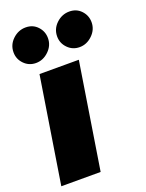

<svg xmlns="http://www.w3.org/2000/svg" viewBox="-141 -811 671 881"><g transform="rotate(-20 195.0 -370.5)"><path d="M2 0 84 -518H276L194 0ZM300 -571Q266 -571 242.5 -595Q219 -619 219 -652Q219 -689 246.5 -715Q274 -741 310 -741Q345 -741 367.5 -717Q390 -693 390 -660Q390 -624 362.5 -597.5Q335 -571 300 -571ZM87 -571Q53 -571 29.5 -595Q6 -619 6 -652Q6 -689 33.5 -715Q61 -741 97 -741Q132 -741 154.5 -717Q177 -693 177 -660Q177 -624 149.5 -597.5Q122 -571 87 -571Z"/></g></svg>

Font: MuseoModerno Black
Style: Italic
Weight: 900
Italic angle: -9°
Designer: Pablo Cosgaya, Héctor Gatti, Marcela Romero, and the Authors of The MuseoModerno Project.
Foundry: Omnibus-Type Team
Version: Version 1.003